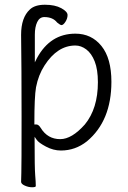

<svg xmlns="http://www.w3.org/2000/svg" viewBox="-20 -623 540 810"><path d="M106 -583Q127 -603 169.5 -603Q212 -603 238.5 -588.5Q265 -574 265 -559.5Q265 -545 256 -531Q247 -517 239 -517Q233 -518 221 -528Q203 -551 167 -551Q147 -551 137 -530Q127 -509 127 -477V-360L136 -378Q192 -481 298 -481Q366 -481 408 -429Q450 -377 450 -278Q450 -113 347 -27Q298 12 237 12Q205 12 174 -4.5Q143 -21 135 -33L126 -46V-30Q126 87 128.5 116Q131 145 131 162Q131 167 115.5 167Q100 167 84.5 160Q69 153 69 144Q69 132 70 106Q71 80 71 -130Q71 -340 69 -476Q69 -549 106 -583ZM125 -98H133Q143 -98 152 -83Q181 -36 234 -36Q283 -36 338 -98Q393 -165 393 -276Q393 -330 379.5 -364Q366 -398 344 -414.5Q322 -431 298 -431Q222 -431 168 -347Q142 -307 132 -255Q125 -215 125 -103Z"/></svg>

Font: Moon Stars Kai T HW Light
Style: Regular
Weight: 300
Designer: GuiWonder
Version: Version 1.101